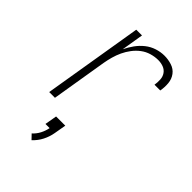

<svg xmlns="http://www.w3.org/2000/svg" viewBox="-223 -622 945 945"><g transform="rotate(45 250.0 -149.5)"><path d="M73 0 159 -520H199L180 -405Q192 -430 208.5 -453Q225 -476 247 -493.5Q269 -511 295.5 -519.5Q322 -528 348 -528Q374 -528 399 -520Q424 -512 439 -492Q454 -472 456.5 -445.5Q459 -419 454 -392H414Q417 -411 416 -430Q415 -449 405 -463.5Q395 -478 378 -484.5Q361 -491 341 -491Q318 -491 294 -484Q270 -477 250 -462Q230 -447 214.5 -426.5Q199 -406 188.5 -383.5Q178 -361 171.5 -337.5Q165 -314 161 -291L113 0ZM179 229 156 205Q174 189 185 167.5Q196 146 200 124H171L182 61H246L235 124Q230 153 216 180.5Q202 208 179 229Z"/></g></svg>

Font: Iosevka SS04 XLt Obl
Style: Regular
Weight: 200
Italic angle: -9°
Monospace: yes
Designer: Belleve Invis
Foundry: Belleve Invis
Version: Version 19.0.0; ttfautohint (v1.8.4)